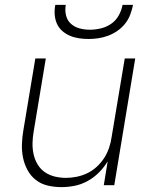

<svg xmlns="http://www.w3.org/2000/svg" viewBox="-20 -760 640 788"><path d="M232 8Q203 8 175.5 1.5Q148 -5 127 -21.5Q106 -38 93 -62Q80 -86 74.5 -113Q69 -140 70 -168.5Q71 -197 76 -226L125 -520H168L118 -219Q114 -196 113.5 -172.5Q113 -149 118 -126.5Q123 -104 134.5 -85Q146 -66 164 -53.5Q182 -41 204.5 -35.5Q227 -30 251 -30Q272 -30 294.5 -34.5Q317 -39 338 -49Q359 -59 377 -75.5Q395 -92 407.5 -111.5Q420 -131 427.5 -153Q435 -175 438 -197L492 -520H535L449 0H406L422 -98Q407 -73 386 -52Q365 -31 339.5 -17Q314 -3 286.5 2.5Q259 8 232 8ZM343 -600Q323 -600 303.5 -603Q284 -606 266.5 -613.5Q249 -621 235 -633.5Q221 -646 213.5 -663Q206 -680 204.5 -700Q203 -720 207 -740H250Q246 -718 251 -697Q256 -676 271 -662.5Q286 -649 306.5 -643.5Q327 -638 349 -638Q371 -638 394 -643.5Q417 -649 436.5 -662.5Q456 -676 467.5 -697Q479 -718 483 -740H526Q522 -720 514.5 -700Q507 -680 493.5 -663Q480 -646 462 -633.5Q444 -621 424 -613.5Q404 -606 383.5 -603Q363 -600 343 -600Z"/></svg>

Font: Iosevka SS04 XLt Ex
Style: Italic
Weight: 200
Width: 7
Italic angle: -9°
Monospace: yes
Designer: Belleve Invis
Foundry: Belleve Invis
Version: Version 19.0.0; ttfautohint (v1.8.4)